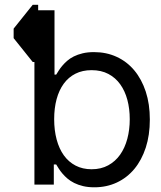

<svg xmlns="http://www.w3.org/2000/svg" viewBox="-20 -770 671 801"><path d="M139.2 -750V-727.3H207.4V-458.8H214.5Q219.1 -465.9 225.1 -475.7Q231.2 -485.4 239.9 -495.7Q248.6 -506 260.3 -516.3Q272 -526.6 288 -534.6Q304 -542.6 324.8 -547.6Q345.5 -552.6 372.2 -552.6Q424 -552.6 466.8 -532.8Q509.6 -513.1 540.3 -476.4Q571 -439.6 588.1 -387.8Q605.1 -335.9 605.1 -271.3Q605.1 -206.3 588.1 -154.1Q571 -101.9 540.5 -65.2Q509.9 -28.4 467.3 -8.5Q424.7 11.4 373.6 11.4Q347.3 11.4 326.5 6.4Q305.8 1.4 289.6 -6.7Q273.4 -14.9 261.5 -25Q249.6 -35.2 240.6 -45.8Q231.5 -56.5 225.3 -66.4Q219.1 -76.3 214.5 -83.8H204.5V0H123.6V-511.4H116.5L36.9 -610.8V-650.6L116.5 -750ZM521.3 -272.7Q521.3 -316.1 511.4 -353.3Q501.4 -390.6 481.7 -418.1Q462 -445.7 432.2 -461.5Q402.3 -477.3 362.2 -477.3Q323.9 -477.3 294.7 -462.5Q265.6 -447.8 245.9 -420.8Q226.2 -393.8 216.1 -356.2Q206 -318.5 206 -272.7Q206 -226.6 216.3 -188Q226.6 -149.5 246.3 -122Q266 -94.5 295.3 -79.2Q324.6 -63.9 362.2 -63.9Q401.6 -63.9 431.5 -80.3Q461.3 -96.6 481.2 -124.8Q501.1 -153.1 511.2 -191.1Q521.3 -229 521.3 -272.7Z"/></svg>

Font: Fast_Sans-Dotted
Style: Regular
Weight: 400
Version: Version 3.018